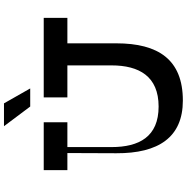

<svg xmlns="http://www.w3.org/2000/svg" viewBox="-7 -933 940 966"><g transform="rotate(-90 463.0 -450.0)"><path d="M501 -768 426 -900H311L410 -768ZM856 -700H456V-581H617V-359C617 -220 562 -122 410 -122C258 -122 206 -220 206 -359V-581H331V-700H90V-581H176L175 -335C174 -123 255 0 440 0C646 0 728 -123 728 -335V-581H856Z"/></g></svg>

Font: Space Cowgirl Medium
Style: Regular
Weight: 600
Designer: Valery Marier
Foundry: Valery Marier
Version: Version 1.000;hotconv 1.0.109;makeotfexe 2.5.65596